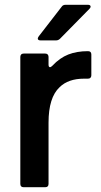

<svg xmlns="http://www.w3.org/2000/svg" viewBox="-20 -783 422 803"><path d="M79 0Q65 0 65 -14V-545Q65 -551 68.5 -555Q72 -559 79 -559H169Q176 -559 179.5 -555Q183 -551 183 -545V-513Q183 -502 189 -502Q193 -502 199 -508Q230 -541 265.5 -555Q301 -569 348 -569Q362 -569 362 -555V-468Q362 -462 358.5 -458Q355 -454 348 -454H332Q265 -454 229 -418Q183 -375 183 -270V-14Q183 0 169 0ZM150 -614Q138 -614 138 -622Q138 -625 142 -631L238 -755Q243 -763 255 -763H347Q359 -763 359 -755Q359 -751 354 -746L231 -621Q224 -614 214 -614Z"/></svg>

Font: Open Sauce Two SemiBold
Style: Regular
Weight: 600
Designer: Alfredo Marco Pradil
Foundry: Creative Sauce Fz LLC
Version: Version 1.477